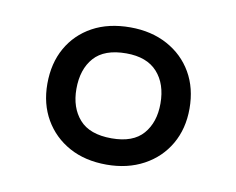

<svg xmlns="http://www.w3.org/2000/svg" viewBox="-47 -782 521 423"><g transform="rotate(10 214.0 -570.5)"><path d="M214 -417Q166 -417 130.5 -436.5Q95 -456 75 -490.5Q55 -525 55 -570Q55 -616 74.5 -650.5Q94 -685 129.5 -704.5Q165 -724 214 -724Q261 -724 297 -704.5Q333 -685 353 -650.5Q373 -616 373 -570Q373 -525 353 -490.5Q333 -456 297 -436.5Q261 -417 214 -417ZM215 -476Q263 -476 285.5 -502Q308 -528 308 -570Q308 -614 284.5 -640Q261 -666 215 -666Q166 -666 143 -640Q120 -614 120 -570Q120 -528 143 -502Q166 -476 215 -476Z"/></g></svg>

Font: Noto Sans Lao Looped
Style: Regular
Weight: 400
Designer: Mark Frömberg, Ben Mitchell
Foundry: The Fontpad Ltd
Version: Version 1.001